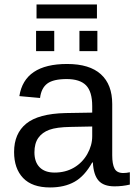

<svg xmlns="http://www.w3.org/2000/svg" viewBox="-20 -822 596 852"><path d="M202.1 9.8C244.8 9.8 281 1.4 310.8 -15.4C340.6 -32.1 366.7 -60.7 389.2 -101.1H392.1C394 -64.6 402.4 -37.8 417.2 -20.8C432 -3.7 455.7 4.9 488.3 4.9C511.4 4.9 534 2.3 556.2 -2.9V-57.6C545.4 -55.3 535.8 -54.2 527.3 -54.2C508.1 -54.2 495.1 -60.8 488.3 -74C481.4 -87.2 478 -106.8 478 -132.8V-360.4C478 -418 461.3 -462 427.7 -492.4C394.2 -522.9 344.2 -538.1 277.8 -538.1C151.5 -538.1 80.9 -490.6 65.9 -395.5L157.7 -387.2C161.3 -416.5 172 -437.8 189.9 -451.2C207.8 -464.5 236.5 -471.2 275.9 -471.2C314.9 -471.2 343.6 -461.9 361.8 -443.4C380 -424.8 389.2 -394 389.2 -351.1V-322.3L270.5 -320.3C190.4 -318.4 132.4 -302.7 96.4 -273.4C60.5 -244.1 42.5 -202.1 42.5 -147.5C42.5 -98.6 55.8 -60.2 82.5 -32.2C109.2 -4.2 149.1 9.8 202.1 9.8ZM222.2 -56.2C193.5 -56.2 171.5 -64 156 -79.6C140.5 -95.2 132.8 -117.4 132.8 -146C132.8 -172.4 138.5 -193.7 149.9 -210C161.3 -226.2 177.7 -238.3 199 -246.1C220.3 -253.9 251.6 -258.1 293 -258.8L389.2 -260.7V-217.3C389.2 -190.3 381.9 -164 367.4 -138.4C352.9 -112.9 333.2 -92.8 308.1 -78.1C283 -63.5 254.4 -56.2 222.2 -56.2ZM332.5 -595.2H412.1V-685.1H332.5ZM140.1 -595.2H220.7V-685.1H140.1ZM410.2 -740.2V-802.2H142.1V-740.2Z"/></svg>

Font: Arimo
Style: Regular
Weight: 400
Designer: Steve Matteson
Foundry: Monotype Imaging Inc.
Version: Version 1.32